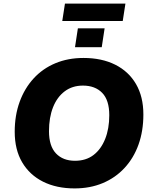

<svg xmlns="http://www.w3.org/2000/svg" viewBox="-20 -1039 847 1070"><path d="M396 11Q295 11 220 -26.5Q145 -64 103.5 -134.5Q62 -205 62 -305Q62 -396 89.5 -471.5Q117 -547 167.5 -602Q218 -657 288.5 -686.5Q359 -716 445 -716Q547 -716 622 -678.5Q697 -641 738 -570.5Q779 -500 779 -401Q779 -309 752 -233.5Q725 -158 674 -103Q623 -48 552.5 -18.5Q482 11 396 11ZM398 -143Q459 -143 501 -175Q543 -207 566 -264.5Q589 -322 589 -397Q589 -481 549.5 -521.5Q510 -562 442 -562Q383 -562 340.5 -530Q298 -498 275.5 -441Q253 -384 253 -308Q253 -225 292 -184Q331 -143 398 -143ZM327 -922 342 -1019H679L664 -922ZM398 -776 414 -881H563L547 -776Z"/></svg>

Font: Nunito Sans 12pt ExtraLight 12pt Black
Style: Italic
Weight: 900
Italic angle: -9°
Version: Version 3.101;gftools[0.9.27]